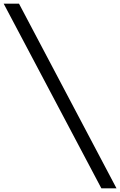

<svg xmlns="http://www.w3.org/2000/svg" viewBox="-40 -770 651 1040"><path d="M-20 -750 509 250H591L63 -750Z"/></svg>

Font: Oakes
Style: Regular
Weight: 400
Designer: Samuel Oakes
Foundry: Samuel Oakes
Version: Version 1.003;PS 001.003;hotconv 1.0.88;makeotf.lib2.5.64775